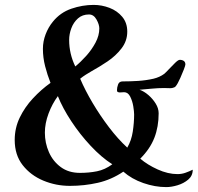

<svg xmlns="http://www.w3.org/2000/svg" viewBox="-20 -751 806 783"><path d="M438 -81Q394 -109 350 -156Q306 -203 270.5 -257Q235 -311 216 -359Q193 -328 178 -288Q163 -248 163 -210Q163 -168 179.5 -130.5Q196 -93 228 -69.5Q260 -46 306 -46Q343 -46 375.5 -52.5Q408 -59 438 -81ZM385 -635Q385 -651 373.5 -671.5Q362 -692 343 -692Q316 -692 298 -676Q280 -660 271 -636Q262 -612 262 -588Q262 -532 287 -480Q309 -498 331.5 -523Q354 -548 369.5 -577Q385 -606 385 -635ZM766 -59Q766 -34 747.5 -18.5Q729 -3 704 4.5Q679 12 658 12Q612 12 564.5 -4.5Q517 -21 483 -51Q434 -18 379 -5.5Q324 7 265 7Q208 7 156.5 -14.5Q105 -36 72.5 -77.5Q40 -119 40 -180Q40 -229 60.5 -271.5Q81 -314 114.5 -350Q148 -386 186 -413Q173 -446 164 -481Q155 -516 155 -552Q155 -582 166 -611Q177 -640 196 -663Q226 -700 271 -715.5Q316 -731 362 -731Q395 -731 426.5 -719Q458 -707 478.5 -682.5Q499 -658 499 -622Q499 -584 475.5 -553.5Q452 -523 418.5 -500.5Q385 -478 354 -461Q342 -454 330 -446.5Q318 -439 307 -430Q327 -383 357.5 -331.5Q388 -280 424.5 -232Q461 -184 499 -149Q516 -178 521.5 -214.5Q527 -251 527 -284Q527 -296 523.5 -317.5Q520 -339 511 -357Q502 -375 486 -375Q482 -375 478 -374.5Q474 -374 469 -374Q465 -374 461 -375.5Q457 -377 457 -383Q457 -394 461.5 -406.5Q466 -419 480 -419Q511 -419 543 -421Q575 -423 606 -430Q631 -436 650 -450Q657 -456 669.5 -469.5Q682 -483 694.5 -495Q707 -507 713 -507Q723 -507 729.5 -502.5Q736 -498 736 -488Q736 -484 729.5 -467Q723 -450 715.5 -433.5Q708 -417 705 -412Q700 -403 696 -398.5Q692 -394 682 -392Q676 -391 666 -391.5Q656 -392 650 -392Q625 -392 599.5 -389.5Q574 -387 549 -385Q567 -379 585 -363.5Q603 -348 615 -328.5Q627 -309 627 -289Q627 -234 609.5 -189Q592 -144 552 -104Q581 -79 623 -60Q665 -41 704 -41Q721 -41 736.5 -46.5Q752 -52 766 -59Z"/></svg>

Font: Kaisei Tokumin ExtraBold
Style: Regular
Weight: 800
Designer: Font-Kai, 金井和夫
Foundry: KAZUO KANAI
Version: Version 5.003